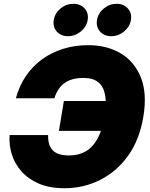

<svg xmlns="http://www.w3.org/2000/svg" viewBox="-20 -974 785 1004"><path d="M316.9 10.3Q239.3 10.3 183.1 -13.9Q127 -38.1 91.8 -78.4Q56.6 -118.7 41.5 -167.7Q26.4 -216.8 30.3 -267.6H231.4Q231 -239.7 237.3 -219.7Q243.7 -199.7 257.3 -186.5Q271 -173.3 292.2 -167.2Q313.5 -161.1 342.3 -161.1Q391.6 -161.1 428.5 -182.6Q465.3 -204.1 490 -249Q514.6 -293.9 526.4 -363.3Q537.6 -430.7 529.8 -475.8Q522 -521 494.4 -543.7Q466.8 -566.4 416.5 -566.4Q387.2 -566.4 362.8 -560.3Q338.4 -554.2 319.3 -541Q300.3 -527.8 286.6 -507.8Q272.9 -487.8 264.2 -460H63Q80.6 -525.4 116 -577.1Q151.4 -628.9 200.9 -664.6Q250.5 -700.2 311.3 -719Q372.1 -737.8 440.4 -737.8Q539.1 -737.8 611.3 -694.8Q683.6 -651.9 716.8 -568.4Q750 -484.9 729.5 -363.3Q709.5 -242.7 649.7 -159.4Q589.8 -76.2 503.4 -33Q417 10.3 316.9 10.3ZM288.1 -289.6 314 -445.8H565.4L539.6 -289.6ZM561.5 -784.7Q524.4 -784.7 502.9 -809.3Q481.4 -834 487.3 -869.6Q493.2 -905.3 522.9 -929.7Q552.7 -954.1 589.8 -954.1Q627 -954.1 648.7 -929.7Q670.4 -905.3 664.6 -869.6Q658.7 -834 628.7 -809.3Q598.6 -784.7 561.5 -784.7ZM335.4 -784.7Q297.9 -784.7 276.6 -809.3Q255.4 -834 261.2 -869.6Q267.1 -905.3 296.6 -929.7Q326.2 -954.1 363.3 -954.1Q400.9 -954.1 422.6 -929.7Q444.3 -905.3 438.5 -869.6Q432.6 -834 402.6 -809.3Q372.6 -784.7 335.4 -784.7Z"/></svg>

Font: Inter 18pt Black
Style: Italic
Weight: 900
Italic angle: -9.3988°
Designer: Rasmus Andersson
Foundry: rsms
Version: Version 4.001;git-66647c0bb